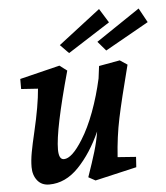

<svg xmlns="http://www.w3.org/2000/svg" viewBox="-54 -795 739 856"><g transform="rotate(-5 316.0 -367.0)"><path d="M60 -71Q60 -101 66.5 -136.5Q73 -172 86 -227Q113 -342 119 -417L44 -422V-467L223 -511L256 -486Q184 -227 184 -139Q184 -94 207 -94Q243 -94 292 -173Q323 -222 349 -292Q375 -362 392 -439L399 -494L493 -511L526 -489Q486 -335 469 -254Q452 -173 446 -82L528 -76L525 -30L339 13L308 -4Q331 -70 344.5 -115Q358 -160 365 -204Q323 -110 264 -48.5Q205 13 132 13Q98 13 79 -11Q60 -35 60 -71ZM233 -602 421 -747 460 -684 271 -563ZM401 -602 597 -734 632 -670 437 -560Z"/></g></svg>

Font: Andada Pro
Style: Bold Italic
Weight: 700
Italic angle: -7°
Designer: Carolina Giovagnoli
Foundry: Huerta Tipografica
Version: Version 3.005; ttfautohint (v1.8.4)